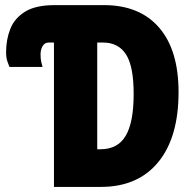

<svg xmlns="http://www.w3.org/2000/svg" viewBox="-20 -734 760 754"><path d="M191.9 0V-566.9H170.9Q155.3 -566.9 147.2 -552.7Q139.2 -538.6 139.2 -520Q139.2 -502.9 142.1 -490.7Q145 -478.5 147 -471.2H17.1Q14.2 -478 9 -492.9Q3.9 -507.8 3.9 -528.8Q3.9 -578.6 20.5 -620.6Q37.1 -662.6 78.6 -688.2Q120.1 -713.9 194.8 -713.9H388.2Q528.3 -713.9 604.7 -625.7Q681.2 -537.6 681.2 -372.1Q681.2 -194.3 601.3 -97.2Q521.5 0 376 0ZM361.8 -147.9H375Q442.4 -147.9 473.6 -200.7Q504.9 -253.4 504.9 -365.2Q504.9 -473.6 474.9 -520.3Q444.8 -566.9 384.8 -566.9H361.8Z"/></svg>

Font: Open Sans Condensed ExtraBold
Style: Regular
Weight: 800
Width: 3
Designer: Monotype Design Team
Foundry: Monotype Imaging Inc.
Version: Version 3.000; ttfautohint (v1.8.4)